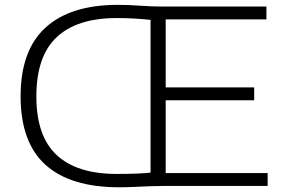

<svg xmlns="http://www.w3.org/2000/svg" viewBox="-20 -767 1176 792"><path d="M471.5 5.5Q270.5 5.5 167.8 -87Q65 -179.5 65 -370Q65 -559.5 167.8 -653.2Q270.5 -747 466.5 -747Q509 -747 558.2 -743.5Q607.5 -740 650 -740H1079V-687H663.5V-406.5H1028.5V-353.5H663.5V-53H1084V0H658.5Q633 0 600 1.2Q567 2.5 533.2 4Q499.5 5.5 471.5 5.5ZM461 -49.5Q554.5 -49.5 601 -55V-685Q567 -688.5 534.8 -690.5Q502.5 -692.5 461 -692.5Q298 -692.5 214 -613.8Q130 -535 130 -369.5Q130 -205 214 -127.2Q298 -49.5 461 -49.5Z"/></svg>

Font: Encode Sans Expanded Expanded Light
Style: Regular
Weight: 300
Width: 7
Designer: Multiple Designers
Foundry: Impallari Type
Version: Version 3.000; ttfautohint (v1.8.3) -l 8 -r 50 -G 200 -x 14 